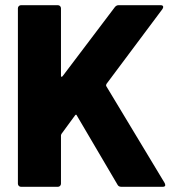

<svg xmlns="http://www.w3.org/2000/svg" viewBox="-20 -720 671 740"><path d="M61 0Q56 0 52.5 -3.5Q49 -7 49 -12V-688Q49 -693 52.5 -696.5Q56 -700 61 -700H203Q208 -700 211.5 -696.5Q215 -693 215 -688V-428Q215 -425 216 -424.5Q217 -424 218 -424Q219 -424 221 -426L423 -693Q429 -700 437 -700H599Q609 -700 609 -693Q609 -690 606 -685L390 -396Q389 -393 389 -391Q389 -390 389 -389L615 -14Q617 -8 617 -7Q617 0 607 0H448Q437 0 433 -8L276 -275Q275 -278 273 -278Q271 -278 269 -275L217 -204Q215 -200 215 -198V-12Q215 -7 211.5 -3.5Q208 0 203 0Z"/></svg>

Font: LinhAnh ExtBd
Style: Regular
Weight: 800
Designer: Jeremy Tribby
Foundry: Tribby Type
Version: Version 1.408